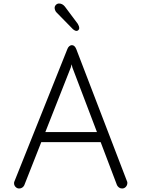

<svg xmlns="http://www.w3.org/2000/svg" viewBox="-20 -1069 805 1093"><path d="M703 -37Q705 -34 705 -28Q705 -15 696.5 -5.5Q688 4 675 4Q665 4 657.5 -1.5Q650 -7 646 -15L553 -260H215L118 -14Q114 -6 106.5 -1Q99 4 89 4Q77 4 68.5 -5Q60 -14 60 -26Q60 -33 62 -36L364 -791Q368 -801 375 -806.5Q382 -812 389 -812Q405 -812 414 -790ZM383 -685 238 -317H532L392 -685L388 -703ZM396 -902 301 -999Q297 -1003 294 -1010.5Q291 -1018 291 -1024Q291 -1034 298.5 -1041.5Q306 -1049 316 -1049Q335 -1049 349 -1032L423 -933Q431 -920 431 -908Q431 -903 426.5 -898Q422 -893 416 -893Q407 -893 396 -902Z"/></svg>

Font: Tsukimi Rounded
Style: Regular
Weight: 400
Designer: Takashi Funayama
Foundry: Takashi Funayama
Version: Version 1.032; ttfautohint (v1.8.3)